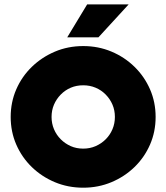

<svg xmlns="http://www.w3.org/2000/svg" viewBox="-20 -851 766 884"><path d="M363.2 13.2Q293.1 13.2 232.6 -12.2Q172.2 -37.5 126.4 -81.9Q80.6 -126.4 54.9 -185.4Q29.2 -244.4 29.2 -312.5Q29.2 -380.6 54.9 -439.6Q80.6 -498.6 126.4 -543.1Q172.2 -587.5 232.6 -613.2Q293.1 -638.9 363.2 -638.9Q432.6 -638.9 493.1 -613.5Q553.5 -588.2 599.3 -543.4Q645.1 -498.6 670.8 -439.6Q696.5 -380.6 696.5 -312.5Q696.5 -244.4 670.8 -185.4Q645.1 -126.4 599.3 -81.9Q553.5 -37.5 493.1 -12.2Q432.6 13.2 363.2 13.2ZM363.2 -166.7Q393.8 -166.7 420.1 -178.1Q446.5 -189.6 466.7 -209.7Q486.8 -229.9 497.9 -256.2Q509 -282.6 509 -312.5Q509 -343.1 497.9 -369.1Q486.8 -395.1 466.7 -415.6Q446.5 -436.1 420.1 -447.2Q393.8 -458.3 363.2 -458.3Q331.9 -458.3 305.9 -447.2Q279.9 -436.1 259.7 -415.6Q239.6 -395.1 228.5 -369.1Q217.4 -343.1 217.4 -312.5Q217.4 -282.6 228.5 -256.2Q239.6 -229.9 259.7 -209.7Q279.9 -189.6 305.9 -178.1Q331.9 -166.7 363.2 -166.7ZM289.6 -679.2 381.2 -830.6H572.2L433.3 -679.2Z"/></svg>

Font: Afacad Flux Black
Style: Regular
Weight: 900
Designer: Kristian Moeller
Foundry: Dicotype
Version: Version 1.100